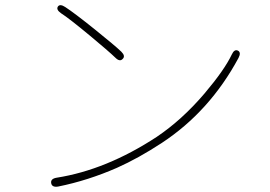

<svg xmlns="http://www.w3.org/2000/svg" viewBox="-20 -720 1040 739"><path d="M204 -2Q180 2 177 -15Q174 -32 198 -36Q389 -66 583 -193Q681 -259 767 -360Q844 -451 872 -510Q882 -532 896 -525Q909 -518 898 -497Q787 -291 603 -170Q513 -111 430 -74Q318 -25 204 -2ZM452 -493Q441 -481 424 -498Q398 -523 327 -582Q245 -650 215 -669Q195 -683 203 -695Q211 -706 231 -693Q265 -671 346 -606Q423 -544 447 -521Q464 -504 452 -493Z"/></svg>

Font: Resource Han Rounded JP ExtraLight
Style: Regular
Weight: 250
Designer: Cyano Hao (round all glyphs); Ryoko NISHIZUKA 西塚涼子 (kana, bopomofo & ideographs); Paul D. Hunt (Latin, Greek & Cyrillic)
Foundry: Cyano Hao
Version: 0.990